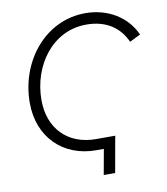

<svg xmlns="http://www.w3.org/2000/svg" viewBox="-91 -781 866 993"><g transform="rotate(-10 342.0 -284.5)"><path d="M359 3H397L373 136H433L461 -22L467 -54H366C217 -54 123 -153 123 -301C123 -482 240 -646 419 -646C522 -646 592 -598 627 -519L684 -547C641 -645 541 -705 424 -705C213 -705 61 -516 61 -297C61 -118 183 4 359 3Z"/></g></svg>

Font: Fixel Display 20240404 Light
Style: Italic
Weight: 300
Italic angle: -10°
Designer: AlfaBravo + MacPaw
Foundry: Kyrylo Tkachov, Marchela Mozhyna, Serhii Makarenko, Maria Weinstein, Zakhar Kryvoshyya
Version: Version 1.211;Glyphs 3.2 (3225)